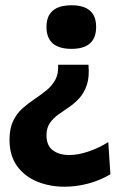

<svg xmlns="http://www.w3.org/2000/svg" viewBox="-20 -558 459 727"><path d="M315 -313Q319 -267 309 -237Q299 -207 281 -187Q263 -167 241.5 -152.5Q220 -138 200.5 -124Q181 -110 168.5 -91.5Q156 -73 156 -46Q156 -7 180 11Q204 29 242 29Q276 29 315.5 15.5Q355 2 390 -20L398 102Q357 126 312.5 137.5Q268 149 225 149Q168 149 120.5 129.5Q73 110 44.5 70.5Q16 31 16 -29Q16 -71 29.5 -99.5Q43 -128 65 -147.5Q87 -167 111 -183Q135 -199 156 -216Q177 -233 189.5 -256Q202 -279 200 -313ZM251 -538Q344 -538 344 -456Q344 -373 251 -373Q156 -373 156 -456Q156 -538 251 -538Z"/></svg>

Font: Bricolage Grotesque 12pt Bricolage Grotesque 10pt Regular
Style: Bold
Weight: 700
Designer: Mathieu Triay
Foundry: Atelier Triay
Version: Version 1.001; ttfautohint (v1.8.4.7-5d5b);gftools[0.9.33.de